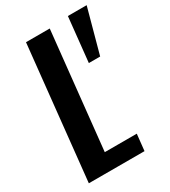

<svg xmlns="http://www.w3.org/2000/svg" viewBox="-199 -915 894 1012"><g transform="rotate(-30 248.0 -409.5)"><path d="M353 -548.8 381.3 -818.8H495.6L421.9 -548.8ZM36.1 0 121.1 -809.6H265.6L190.9 -100.1H385.7L375 0Z"/></g></svg>

Font: Oswald
Style: Medium
Weight: 500
Designer: Vernon Adams
Foundry: Vernon Adams
Version: 3.0; ttfautohint (v0.94.23-7a4d-dirty) -l 8 -r 50 -G 150 -x 